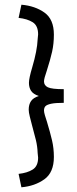

<svg xmlns="http://www.w3.org/2000/svg" viewBox="-20 -762 328 816"><path d="M142 -92Q141 -102 140 -112Q139 -140 132.5 -167Q126 -194 116 -230Q111 -249 106.5 -267Q102 -285 102 -296Q102 -318 112 -332.5Q122 -347 145 -354Q121 -362 112 -376Q103 -390 103 -410Q103 -429 117 -476Q138 -547 140 -595L142 -616Q142 -653 119 -667.5Q96 -682 59 -686L71 -742Q129 -737 169 -708.5Q209 -680 209 -615Q209 -576 201.5 -542.5Q194 -509 179 -462Q167 -428 167 -416Q167 -399 183.5 -391Q200 -383 251 -383V-325Q215 -325 197 -321Q179 -317 173 -310.5Q167 -304 167 -292Q167 -285 171 -271.5Q175 -258 180 -243Q193 -200 201 -166Q209 -132 209 -95Q209 -29 168.5 0Q128 29 71 34L59 -23Q96 -27 119 -41.5Q142 -56 142 -92Z"/></svg>

Font: Lineal Light
Style: Regular
Weight: 300
Designer: Created by Frank Adebiaye with contributions from Anton Moglia & Ariel Martín Pérez
Created by Frank ADEBIAYE with FontF
Foundry: Velvetyne Type Foundry
Version: Version 2.000